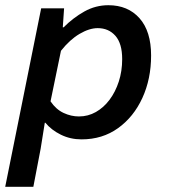

<svg xmlns="http://www.w3.org/2000/svg" viewBox="-34 -523 654 737"><path d="M-14 194 124 -491H212L207 -418H210Q247 -455 290 -479Q333 -503 382 -503Q457 -503 501.5 -453Q546 -403 546 -310Q546 -220 512.5 -147Q479 -74 419 -31Q359 12 279 12Q236 12 199.5 -6Q163 -24 140 -52H138L122 48L94 194ZM269 -76Q304 -76 334 -93Q364 -110 386.5 -140Q409 -170 422 -210Q435 -250 435 -296Q435 -356 409 -385.5Q383 -415 341 -415Q309 -415 271.5 -393Q234 -371 200 -328L160 -134Q181 -103 210 -89.5Q239 -76 269 -76Z"/></svg>

Font: Source Code Pro SemiBold
Style: Italic
Weight: 600
Italic angle: -11°
Monospace: yes
Designer: Paul D. Hunt, Teo Tuominen
Foundry: Adobe Systems Incorporated
Version: Version 1.016;hotconv 1.0.116;makeotfexe 2.5.65601